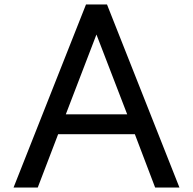

<svg xmlns="http://www.w3.org/2000/svg" viewBox="-20 -845 870 865"><path d="M41 0 367.5 -825H462L788.5 0H679L587.5 -240.5H242L150 0ZM276.5 -330H553L414.5 -689.5Z"/></svg>

Font: Spartan Thin Medium
Style: Regular
Weight: 500
Version: Version 1.004